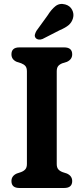

<svg xmlns="http://www.w3.org/2000/svg" viewBox="-20 -936 416 956"><path d="M262.5 -119.5Q262.5 -102.5 269.8 -93.5Q277 -84.5 291.5 -79L313 -72Q339.5 -60 339.5 -34.5Q339.5 0 299.5 0H76.5Q37 0 37 -34.5Q37 -60 63.5 -72L84.5 -79Q99 -84.5 106.5 -93.5Q114 -102.5 114 -119.5V-580.5Q114 -598 106.8 -606.8Q99.5 -615.5 85.5 -621L63.5 -628Q37 -639.5 37 -665.5Q37 -700 76.5 -700H299.5Q339.5 -700 339.5 -665.5Q339.5 -640 313 -628L290.5 -621Q276.5 -615.5 269.5 -606.8Q262.5 -598 262.5 -580.5ZM216.5 -858.5Q235.5 -889 256 -905.2Q276.5 -921.5 304.5 -914Q328.5 -907.5 339 -887.2Q349.5 -867 343.5 -845.5Q337.5 -824.5 322 -811.2Q306.5 -798 277 -785.5L192 -742Q182.5 -738 172.8 -739.2Q163 -740.5 157.5 -747Q151.5 -755 153.8 -764Q156 -773 161.5 -782.5Z"/></svg>

Font: Fraunces 72pt S100 SemiBold
Style: Regular
Weight: 600
Version: Version 1.000; ttfautohint (v1.8.3)